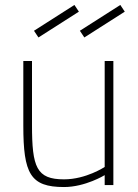

<svg xmlns="http://www.w3.org/2000/svg" viewBox="-20 -746 556 774"><path d="M135 -595 298 -699 280 -726 117 -622ZM320 -595 483 -699 465 -726 302 -622ZM437 0H402V-40C402 -40 324 8 238 8C102 8 74 -46 74 -240V-500H109V-242C109 -72 127 -23 238 -23C327 -23 402 -73 402 -73V-500H437Z"/></svg>

Font: RazerF5 Thin
Style: Regular
Weight: 250
Foundry: Razer Inc.
Version: Version 2